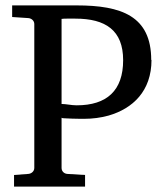

<svg xmlns="http://www.w3.org/2000/svg" viewBox="-20 -691 614 711"><path d="M264 -301C244 -301 225 -306 208 -306V-621C215 -622 221 -622 227 -622H259C371 -622 436 -579 436 -468C436 -356 376 -301 264 -301ZM540 -469C540 -632 429 -671 264 -671H25V-628L85 -624C97 -623 107 -614 107 -602V-69C107 -57 97 -48 85 -47L32 -43V0H295V-43L229 -47C217 -48 208 -57 208 -69V-255C209 -254 212 -253 217 -253C236 -252 259 -251 279 -251H291C323 -251 353 -255 382 -263C472 -289 541 -354 541 -469Z"/></svg>

Font: Veleka
Style: Regular
Weight: 400
Designer: Stefan Peev, Context Ltd, 2016; SIL International, 1997-2014.
Foundry: Stefan Peev, Context Ltd, 2016
Version: Version 1.000